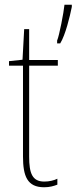

<svg xmlns="http://www.w3.org/2000/svg" viewBox="-20 -780 323 810"><path d="M283 -751V-760H252C249 -728 230 -629 221 -609V-597H234C256 -632 275 -711 283 -751ZM167 -14C116 -14 103 -49 103 -119V-503H224V-527H103V-657H82L75 -528L18 -522V-503H77V-120C77 -37 95 10 166 10C190 10 206 5 222 -1V-26C208 -19 188 -14 167 -14Z"/></svg>

Font: Noto Sans Hebrew Condensed Thin
Style: Regular
Weight: 100
Width: 3
Designer: Monotype Design Team
Foundry: Monotype Imaging Inc.
Version: Version 2.004